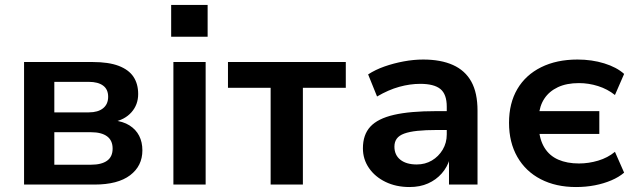

<svg xmlns="http://www.w3.org/2000/svg" viewBox="-20 -744 2562 774"><path d="M77 0V-494H353Q418 -494 458.5 -478.5Q499 -463 518 -434.5Q537 -406 537 -365Q537 -322 510 -291.5Q483 -261 436 -252V-259Q476 -255 502 -238.5Q528 -222 541 -196.5Q554 -171 554 -138Q554 -75 504.5 -37.5Q455 0 361 0ZM199 -80H347Q389 -80 411.5 -96Q434 -112 434 -145Q434 -178 411.5 -194.5Q389 -211 347 -211H199ZM199 -291H338Q375 -291 395.5 -307.5Q416 -324 416 -354Q416 -384 395.5 -399Q375 -414 338 -414H199Z M670 -596V-724H817V-596ZM679 0V-494H809V0Z M1071 0V-390H899V-494H1374V-390H1201V0Z M1631 10Q1577 10 1534.5 -10.5Q1492 -31 1467.5 -66.5Q1443 -102 1443 -146Q1443 -201 1473 -233.5Q1503 -266 1568 -281Q1633 -296 1738 -296H1797V-220H1742Q1695 -220 1662.5 -216.5Q1630 -213 1609.5 -205.5Q1589 -198 1579.5 -185Q1570 -172 1570 -153Q1570 -119 1594 -100Q1618 -81 1660 -81Q1694 -81 1721 -97Q1748 -113 1764.5 -140.5Q1781 -168 1781 -202V-314Q1781 -364 1755.5 -385Q1730 -406 1674 -406Q1633 -406 1589.5 -394Q1546 -382 1500 -355L1464 -444Q1493 -463 1530 -476Q1567 -489 1607.5 -496.5Q1648 -504 1686 -504Q1757 -504 1806 -482Q1855 -460 1880 -415Q1905 -370 1905 -298V0H1790V-103H1793Q1783 -70 1760.5 -44.5Q1738 -19 1705.5 -4.5Q1673 10 1631 10Z M2302 10Q2221 10 2160 -21.5Q2099 -53 2065.5 -111.5Q2032 -170 2032 -249Q2032 -328 2065.5 -385Q2099 -442 2161.5 -473Q2224 -504 2308 -504Q2366 -504 2416 -488.5Q2466 -473 2496 -446L2459 -361Q2429 -385 2391 -397Q2353 -409 2314 -409Q2264 -409 2229 -392.5Q2194 -376 2174.5 -346.5Q2155 -317 2152 -276L2142 -296H2396V-204H2142L2152 -229Q2155 -181 2175 -148.5Q2195 -116 2230.5 -100.5Q2266 -85 2314 -85Q2353 -85 2391.5 -96.5Q2430 -108 2459 -132L2496 -48Q2475 -30 2444.5 -17Q2414 -4 2378 3Q2342 10 2302 10Z"/></svg>

Font: Nunito Sans 10pt
Style: Bold
Weight: 700
Designer: Vernon Adams
Foundry: Vernon Adams
Version: Version 3.101;gftools[0.9.27]